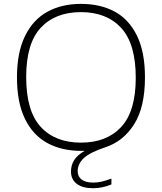

<svg xmlns="http://www.w3.org/2000/svg" viewBox="-20 -769 835 990"><path d="M380.5 113Q380.5 141.5 401.2 157Q422 172.5 460.5 172.5Q482 172.5 503 167.8Q524 163 554.5 152V182Q507 201.5 460 201.5Q405.5 201.5 375.8 178.8Q346 156 346 115Q346 83 362.5 56.5Q379 30 416.5 9H400.5Q298.5 9 224 -31.5Q149.5 -72 108.5 -156.5Q67.5 -241 67.5 -370Q67.5 -498.5 109 -583.2Q150.5 -668 224.5 -708.5Q298.5 -749 397.5 -749Q497 -749 570.8 -709.5Q644.5 -670 686 -585.5Q727.5 -501 727.5 -370Q727.5 -217 672 -128.8Q616.5 -40.5 523 -9.5Q442.5 17 411.5 47Q380.5 77 380.5 113ZM680 -368Q680 -543 605 -624.8Q530 -706.5 397.5 -706.5Q265 -706.5 190 -625.8Q115 -545 115 -372Q115 -196.5 189.8 -115Q264.5 -33.5 397.5 -33.5Q530 -33.5 605 -114.5Q680 -195.5 680 -368Z"/></svg>

Font: Encode Sans Expanded ExtraLight
Style: Regular
Weight: 275
Width: 7
Designer: Multiple Designers
Foundry: Impallari Type
Version: Version 2.000